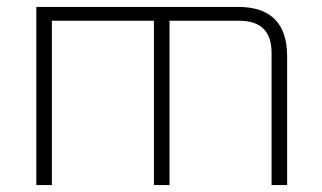

<svg xmlns="http://www.w3.org/2000/svg" viewBox="-20 -535 931 555"><path d="M85 0V-515H668Q810 -515 810 -372V0H765V-382Q765 -475 672 -475H470V0H425V-475H130V0Z"/></svg>

Font: Oxanium ExtraLight
Style: Regular
Weight: 200
Designer: Severin Meyer
Version: Version 2.000